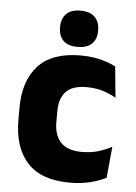

<svg xmlns="http://www.w3.org/2000/svg" viewBox="-51 -726 550 779"><g transform="rotate(5 223.5 -336.5)"><path d="M263 13Q146 13 89.5 -48.5Q33 -110 33 -221.5V-272.5Q33 -382 89.5 -443.5Q146 -505 262.5 -505Q292.5 -505 318.5 -500.8Q344.5 -496.5 366.5 -489Q388.5 -481.5 405 -473L417.5 -346.5Q393 -360.5 363.5 -369.8Q334 -379 297 -379Q239 -379 213 -351Q187 -323 187 -270V-227.5Q187 -173.5 214.5 -144.5Q242 -115.5 300.5 -115.5Q337 -115.5 366.2 -124.2Q395.5 -133 422 -147L410 -20Q384 -6 346 3.5Q308 13 263 13ZM245.5 -538.5Q206.5 -538.5 187.5 -557.8Q168.5 -577 168.5 -610V-613.5Q168.5 -646.5 187.5 -666.2Q206.5 -686 245.5 -686Q285 -686 304.2 -666.2Q323.5 -646.5 323.5 -613.5V-610Q323.5 -577 304.2 -557.8Q285 -538.5 245.5 -538.5Z"/></g></svg>

Font: Anek Latin
Style: Bold
Weight: 700
Designer: Yesha Goshar
Foundry: Ek Type
Version: Version 1.003